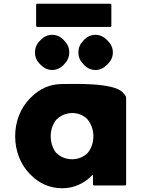

<svg xmlns="http://www.w3.org/2000/svg" viewBox="-20 -984 753 1026"><path d="M282 -346H283C304 -367 334 -380 366 -380C397 -380 425 -369 447 -347C466 -324 479 -293 479 -256C479 -221 468 -190 448 -166C428 -146 398 -133 366 -133C332 -133 303 -145 282 -166H281C263 -188 251 -219 251 -256C251 -292 263 -323 282 -346ZM643 -482 635 -491C583 -544 372 -535 313 -535C246 -535 191 -509 147 -465L139 -457C90 -407 61 -335 61 -256C61 -177 90 -105 138 -56L145 -49C188 -5 245 22 313 22C376 22 430 -5 468 -43L477 -51V3L481 7H650L654 3V-458C654 -468 650 -475 643 -482ZM173 -960V-844L177 -840H571L575 -844V-960L571 -964H177ZM430 -772 424 -765C408 -749 399 -729 399 -704C399 -679 408 -659 424 -643L430 -636C446 -620 466 -610 490 -610C514 -610 534 -620 550 -636L557 -643C573 -659 583 -679 583 -704C583 -729 573 -749 557 -765L550 -772C534 -788 514 -798 490 -798C466 -798 446 -788 430 -772ZM199 -772 192 -765C176 -749 167 -728 167 -704C167 -679 176 -659 192 -643L199 -636C215 -620 235 -610 259 -610C282 -610 303 -620 319 -636L325 -643C341 -659 350 -679 350 -704C350 -729 341 -749 325 -765L319 -772C303 -788 283 -798 259 -798C235 -798 215 -788 199 -772Z"/></svg>

Font: Hussar Woodtype
Style: Bd
Weight: 900
Foundry: Cannot Into Space Fonts
Version: Version 1.07